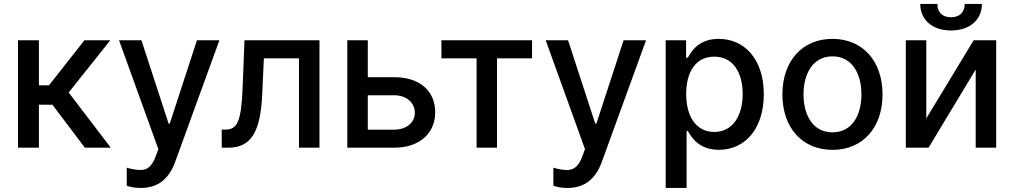

<svg xmlns="http://www.w3.org/2000/svg" viewBox="-20 -750 5150 975"><path d="M71.4 0H177.6V-218H246.4L410.9 0H542.6L328.8 -280.2L540.1 -545.5H408.7L228.7 -316.8H177.6V-545.5H71.4Z M694.6 204.5C782.3 204.5 837.7 158.7 869.3 72.8L1094.1 -545.5H980.1L842 -122.2H836.3L698.2 -545.5H584.5L784.1 7.1L771 43.3C751.4 95.5 727.6 112.9 694.2 113.3C680.8 113.6 650.2 110.1 623.6 101.6V192.8C636.4 198.5 662.6 204.5 694.6 204.5Z M1106.2 0H1140.3C1259.2 0 1302.9 -88.1 1311.4 -268.5L1320 -453.8H1498.2V0H1602.3V-545.5H1221.6L1212 -304C1205.3 -135.7 1186.1 -92 1125.4 -92H1105.8Z M1743.6 0H1981.9C2115.4 0 2190 -77.4 2190 -180C2190 -284.8 2115.4 -358 1981.9 -358H1847.7V-545.5H1743.6ZM1847.7 -91.6V-266.3H1981.9C2043 -266.3 2086.6 -229.4 2086.6 -176.8C2086.6 -127.1 2043 -91.6 1981.9 -91.6Z M2221.6 -453.8H2400.2V0H2503.9V-453.8H2681.8V-545.5H2221.6Z M2861.2 204.5C2948.9 204.5 3004.3 158.7 3035.9 72.8L3260.7 -545.5H3146.7L3008.5 -122.2H3002.8L2864.7 -545.5H2751.1L2950.6 7.1L2937.5 43.3C2918 95.5 2894.2 112.9 2860.8 113.3C2847.3 113.6 2816.8 110.1 2790.1 101.6V192.8C2802.9 198.5 2829.2 204.5 2861.2 204.5Z M3360.4 204.5H3466.6V-84.9H3473C3492.2 -50.1 3531.2 10.7 3630.7 10.7C3762.8 10.7 3858.7 -95.2 3858.7 -271.7C3858.7 -448.5 3761.4 -552.6 3629.6 -552.6C3528.4 -552.6 3491.8 -490.8 3473 -457H3464.1V-545.5H3360.4ZM3464.5 -272.7C3464.5 -386.7 3514.2 -462.4 3606.9 -462.4C3703.1 -462.4 3751.4 -381 3751.4 -272.7C3751.4 -163.4 3701.7 -79.9 3606.9 -79.9C3515.6 -79.9 3464.5 -158 3464.5 -272.7Z M4207.4 11C4361.2 11 4461.6 -101.6 4461.6 -270.2C4461.6 -440 4361.2 -552.6 4207.4 -552.6C4053.6 -552.6 3953.1 -440 3953.1 -270.2C3953.1 -101.6 4053.6 11 4207.4 11ZM4060.4 -270.6C4060.4 -375 4107.2 -463.8 4207.7 -463.8C4307.5 -463.8 4354.4 -375 4354.4 -270.6C4354.4 -165.8 4307.5 -78.1 4207.7 -78.1C4107.2 -78.1 4060.4 -165.8 4060.4 -270.6Z M4683.9 -148.8V-545.5H4579.9V0H4695.3L4934.7 -397V0H5038.7V-545.5H4924.4ZM4653.1 -730.1C4653.1 -650.2 4713.8 -595.2 4809.3 -595.2C4905.5 -595.2 4966.3 -650.2 4966.3 -730.1H4878.9C4878.9 -694.2 4859 -662.6 4809.3 -662.6C4758.9 -662.6 4740.1 -694.6 4740.1 -730.1Z"/></svg>

Font: Margiela Sans Medium
Style: Regular
Weight: 500
Designer: Stefan Endress, Andreas Faust
Version: Version 1.100;FEAKit 1.0